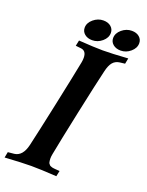

<svg xmlns="http://www.w3.org/2000/svg" viewBox="-175 -962 800 1043"><g transform="rotate(20 224.5 -440.5)"><path d="M-13.2 1.5 -6.8 -31.7 29.3 -35.2Q76.7 -41 92.8 -109.4Q111.3 -189 149.4 -367.9Q187.5 -546.9 203.1 -627.4Q205.6 -640.6 205.6 -653.8Q205.6 -694.3 173.8 -697.8L142.6 -701.2L149.4 -733.9Q242.7 -727.5 288.6 -727.5Q338.9 -727.5 434.1 -733.9L427.7 -701.2L398.4 -697.8Q373.5 -694.8 358.6 -677.2Q343.8 -659.7 335.4 -623Q316.4 -543.5 278.3 -364.3Q240.2 -185.1 225.1 -105Q222.2 -90.8 222.2 -78.1Q222.2 -71.3 223.1 -65.7Q224.1 -60.1 224.9 -55.9Q225.6 -51.8 229 -48.3Q232.4 -44.9 233.9 -42.7Q235.4 -40.5 240.7 -38.8Q246.1 -37.1 248 -36.1Q250 -35.2 257.8 -34.4Q265.6 -33.7 267.8 -33.4Q270 -33.2 279.8 -32.5Q289.6 -31.7 292.5 -31.7L285.6 1Q190.9 -4.9 139.2 -4.9Q90.3 -4.9 -13.2 1.5ZM237.3 -881.8Q264.6 -881.8 281.2 -867.7Q297.9 -853.5 297.9 -831.5Q297.9 -803.2 272.5 -781.5Q247.1 -759.8 215.3 -759.8Q188.5 -759.8 171.4 -773.9Q154.3 -788.1 154.3 -810.1Q154.3 -838.4 180.2 -860.1Q206.1 -881.8 237.3 -881.8ZM401.9 -881.8Q428.7 -881.8 445.3 -867.7Q461.9 -853.5 461.9 -831.5Q461.9 -803.2 436.5 -781.5Q411.1 -759.8 379.9 -759.8Q353 -759.8 335.9 -773.9Q318.8 -788.1 318.8 -810.1Q318.8 -838.4 344.5 -860.1Q370.1 -881.8 401.9 -881.8Z"/></g></svg>

Font: Flanker
Style: Bold Italic
Weight: 700
Italic angle: -12°
Designer: Flanker
Version: Version 2.000